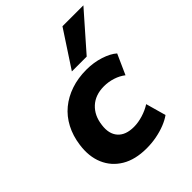

<svg xmlns="http://www.w3.org/2000/svg" viewBox="-217 -891 1025 1025"><g transform="rotate(-45 295.0 -378.5)"><path d="M289 11Q204 11 147 -23Q90 -57 64.5 -117Q39 -177 50 -255Q58 -315 83.5 -363.5Q109 -412 149 -445Q189 -478 242 -496Q295 -514 358 -514Q413 -514 461 -498.5Q509 -483 536 -459L485 -345Q461 -364 428.5 -374.5Q396 -385 362 -385Q329 -385 302.5 -375.5Q276 -366 256 -347.5Q236 -329 224 -304Q212 -279 208 -246Q200 -186 230 -152Q260 -118 322 -118Q355 -118 390.5 -129Q426 -140 454 -158L486 -44Q464 -28 432.5 -15.5Q401 -3 364.5 4Q328 11 289 11ZM297 -562 432 -768H590L409 -562Z"/></g></svg>

Font: Nunito Sans 7pt ExtraBold
Style: Italic
Weight: 800
Italic angle: -9°
Designer: Vernon Adams
Foundry: Vernon Adams
Version: Version 3.101;gftools[0.9.27]